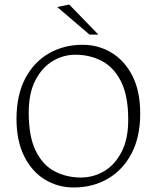

<svg xmlns="http://www.w3.org/2000/svg" viewBox="-20 -819 694 849"><path d="M306 10Q236 10 178.5 -25Q121 -60 87 -128Q53 -196 53 -293Q53 -398 91 -471Q129 -544 195.5 -582.5Q262 -621 345 -621Q416 -621 474 -585.5Q532 -550 566 -482.5Q600 -415 600 -317Q600 -213 561.5 -140Q523 -67 456.5 -28.5Q390 10 306 10ZM338 -34Q392 -34 439.5 -61.5Q487 -89 517 -146Q547 -203 547 -289Q547 -395 515.5 -458Q484 -521 431 -549Q378 -577 313 -577Q260 -577 213 -549Q166 -521 136.5 -464Q107 -407 107 -321Q107 -215 138 -152Q169 -89 221.5 -61.5Q274 -34 338 -34ZM415 -666H376L233 -788L286 -799Z"/></svg>

Font: Ancizar Sans Thin
Style: Regular
Weight: 100
Designer: Cesar Puertas, Viviana Monsalve, Julian Moncada, Julian Prieto, Jose Castro, Mariel Hernandez, Felipe Aragon, Sara Alarc
Version: Version 8.100